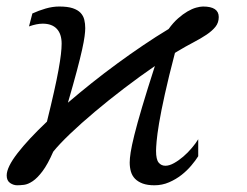

<svg xmlns="http://www.w3.org/2000/svg" viewBox="-28 -549 745 580"><path d="M132.8 -90.8Q116.2 -52.7 100.6 -32Q85 -11.2 70.8 -1.7Q56.6 7.8 44.7 9.3Q32.7 10.7 23.9 10.7Q12.7 10.7 2.4 3.7Q-7.8 -3.4 -7.8 -19Q-7.8 -43.9 24.9 -86.2Q57.6 -128.4 113.8 -181.6Q126.5 -232.9 135 -271Q143.6 -309.1 148.7 -337.4Q153.8 -365.7 156 -384.8Q158.2 -403.8 158.2 -417Q158.2 -446.3 143.6 -461.9Q128.9 -477.5 101.1 -477.5Q83 -477.5 59.6 -469.2L69.8 -508.3Q88.9 -517.1 109.9 -523.2Q130.9 -529.3 150.9 -529.3Q176.3 -529.3 191.7 -524.2Q207 -519 215.3 -510.3Q223.6 -501.5 226.6 -489.5Q229.5 -477.5 229.5 -463.9Q229.5 -454.1 227.5 -439.2Q225.6 -424.3 220 -398.9Q214.4 -373.5 204.1 -334.7Q193.8 -295.9 177.2 -238.8Q211.4 -268.1 249 -298.1Q286.6 -328.1 325.7 -356.7Q364.7 -385.3 404.1 -411.9Q443.4 -438.5 481.4 -461.4Q495.1 -480.5 509.8 -493.4Q524.4 -506.3 538.3 -514.4Q552.2 -522.5 564.5 -525.9Q576.7 -529.3 585.4 -529.3Q632.8 -529.3 632.8 -497.6Q632.8 -480.5 622.8 -468Q612.8 -455.6 595.7 -444.1Q578.6 -432.6 555.7 -420.7Q532.7 -408.7 506.8 -393.1L500.5 -389.2Q481.4 -316.4 470 -264.4Q458.5 -212.4 452.6 -177.2Q446.8 -142.1 445.1 -122.1Q443.4 -102.1 443.4 -93.3Q443.4 -67.4 451.2 -57.9Q459 -48.3 471.7 -48.3Q483.4 -48.3 497.6 -56.2Q511.7 -64 525.6 -75.9Q539.6 -87.9 551.5 -102.1Q563.5 -116.2 570.8 -128.4V-77.1Q563 -64.5 550 -49.1Q537.1 -33.7 520.3 -20.5Q503.4 -7.3 482.7 1.7Q461.9 10.7 438.5 10.7Q417.5 10.7 403.1 5.4Q388.7 0 379.9 -9Q371.1 -18.1 367.4 -30.8Q363.8 -43.5 363.8 -58.1Q363.8 -69.8 366.7 -88.9Q369.6 -107.9 377.9 -141.4Q386.2 -174.8 401.1 -225.1Q416 -275.4 439.9 -349.6Q394.5 -318.4 347.4 -282.5Q300.3 -246.6 258.5 -211.4Q216.8 -176.3 183.8 -144.8Q150.9 -113.3 132.8 -90.8Z"/></svg>

Font: Arian Grqi
Style: Italic
Weight: 400
Italic angle: -15°
Designer: Ruben Hakobyan (Tarumian)
Foundry: Ruben Hakobyan (Tarumian)
Version: Version 1.002